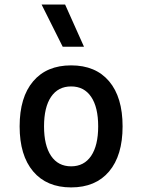

<svg xmlns="http://www.w3.org/2000/svg" viewBox="-20 -815 626 845"><path d="M293 9.8Q185.5 9.8 126 -60.5Q66.4 -130.9 66.4 -258.8Q66.4 -387.2 126 -457.3Q185.5 -527.3 293 -527.3Q400.9 -527.3 460.2 -457.3Q519.5 -387.2 519.5 -258.8Q519.5 -130.9 460.2 -60.5Q400.9 9.8 293 9.8ZM293 -83Q350.1 -83 381.1 -128.9Q412.1 -174.8 412.1 -258.8Q412.1 -343.3 381.1 -388.9Q350.1 -434.6 293 -434.6Q235.8 -434.6 204.8 -388.9Q173.8 -343.3 173.8 -258.8Q173.8 -174.8 204.8 -128.9Q235.8 -83 293 -83ZM255.9 -609.4 163.1 -794.9H266.6L349.6 -609.4Z"/></svg>

Font: Cascadia Code NF
Style: Regular
Weight: 400
Monospace: yes
Designer: Aaron Bell
Foundry: Saja Typeworks
Version: Version 2404.023; ttfautohint (v1.8.4)